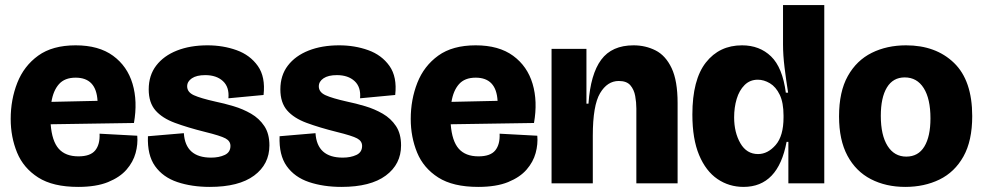

<svg xmlns="http://www.w3.org/2000/svg" viewBox="-20 -720 3860 754"><path d="M287 14Q188 14 130 -23Q72 -60 47 -121Q22 -182 22 -253Q22 -329 48 -395Q74 -461 130 -501.5Q186 -542 277 -542Q368 -542 424 -501Q480 -460 500.5 -391Q521 -322 506 -237L179 -232Q184 -166 210.5 -136Q237 -106 288 -106Q335 -106 354 -129.5Q373 -153 371 -195L519 -187Q522 -154 512.5 -119Q503 -84 477 -54Q451 -24 404.5 -5Q358 14 287 14ZM277 -415Q234 -415 211.5 -389.5Q189 -364 182 -320L363 -324Q358 -415 277 -415Z M804 14Q733 14 676.5 -5Q620 -24 589 -67.5Q558 -111 561 -185L702 -197Q708 -101 809 -101Q840 -101 862.5 -111.5Q885 -122 885 -147Q885 -166 865.5 -176.5Q846 -187 785 -202Q717 -219 667 -237.5Q617 -256 590.5 -286.5Q564 -317 564 -369Q564 -424 593.5 -462.5Q623 -501 675 -521.5Q727 -542 795 -542Q856 -542 909 -523Q962 -504 992.5 -461Q1023 -418 1015 -347L877 -334Q881 -378 855.5 -401.5Q830 -425 786 -425Q752 -425 733.5 -412.5Q715 -400 715 -381Q715 -358 741.5 -346Q768 -334 826 -321Q860 -314 897 -303Q934 -292 966 -273.5Q998 -255 1018 -225Q1038 -195 1038 -149Q1038 -75 978 -30.5Q918 14 804 14Z M1321 14Q1250 14 1193.5 -5Q1137 -24 1106 -67.5Q1075 -111 1078 -185L1219 -197Q1225 -101 1326 -101Q1357 -101 1379.5 -111.5Q1402 -122 1402 -147Q1402 -166 1382.5 -176.5Q1363 -187 1302 -202Q1234 -219 1184 -237.5Q1134 -256 1107.5 -286.5Q1081 -317 1081 -369Q1081 -424 1110.5 -462.5Q1140 -501 1192 -521.5Q1244 -542 1312 -542Q1373 -542 1426 -523Q1479 -504 1509.5 -461Q1540 -418 1532 -347L1394 -334Q1398 -378 1372.5 -401.5Q1347 -425 1303 -425Q1269 -425 1250.5 -412.5Q1232 -400 1232 -381Q1232 -358 1258.5 -346Q1285 -334 1343 -321Q1377 -314 1414 -303Q1451 -292 1483 -273.5Q1515 -255 1535 -225Q1555 -195 1555 -149Q1555 -75 1495 -30.5Q1435 14 1321 14Z M1858 14Q1759 14 1701 -23Q1643 -60 1618 -121Q1593 -182 1593 -253Q1593 -329 1619 -395Q1645 -461 1701 -501.5Q1757 -542 1848 -542Q1939 -542 1995 -501Q2051 -460 2071.5 -391Q2092 -322 2077 -237L1750 -232Q1755 -166 1781.5 -136Q1808 -106 1859 -106Q1906 -106 1925 -129.5Q1944 -153 1942 -195L2090 -187Q2093 -154 2083.5 -119Q2074 -84 2048 -54Q2022 -24 1975.5 -5Q1929 14 1858 14ZM1848 -415Q1805 -415 1782.5 -389.5Q1760 -364 1753 -320L1934 -324Q1929 -415 1848 -415Z M2146 0V-528H2283V-313H2291Q2299 -429 2341 -485.5Q2383 -542 2468 -542Q2515 -542 2554.5 -522Q2594 -502 2617.5 -452.5Q2641 -403 2641 -315V0H2479V-294Q2479 -318 2474.5 -343Q2470 -368 2455.5 -385Q2441 -402 2410 -402Q2365 -402 2336.5 -354Q2308 -306 2308 -187V0Z M2900 14Q2843 14 2797.5 -17Q2752 -48 2725.5 -111Q2699 -174 2699 -270Q2699 -407 2752 -474.5Q2805 -542 2894 -542Q2963 -542 3008 -498.5Q3053 -455 3066 -356H3075Q3067 -406 3061 -455Q3055 -504 3055 -545V-700H3217V0H3076V-163H3069Q3036 14 2900 14ZM2957 -115Q2995 -115 3026 -150.5Q3057 -186 3057 -259V-266Q3057 -317 3042 -348Q3027 -379 3003.5 -393Q2980 -407 2956 -407Q2925 -407 2904 -386Q2883 -365 2873 -331.5Q2863 -298 2863 -259Q2863 -200 2887.5 -157.5Q2912 -115 2957 -115Z M3535 14Q3459 14 3400 -16.5Q3341 -47 3308 -108.5Q3275 -170 3275 -263Q3275 -360 3309.5 -421.5Q3344 -483 3403.5 -512.5Q3463 -542 3538 -542Q3655 -542 3726.5 -473Q3798 -404 3798 -264Q3798 -167 3763.5 -105.5Q3729 -44 3669.5 -15Q3610 14 3535 14ZM3539 -105Q3586 -105 3610 -144.5Q3634 -184 3634 -255Q3634 -332 3607.5 -374Q3581 -416 3533 -416Q3487 -416 3463 -376.5Q3439 -337 3439 -265Q3439 -189 3465.5 -147Q3492 -105 3539 -105Z"/></svg>

Font: Bricolage Grotesque 48pt ExtraBold
Style: Regular
Weight: 800
Designer: Mathieu Triay
Foundry: Atelier Triay
Version: Version 1.000; ttfautohint (v1.8.4.7-5d5b);gftools[0.9.32]